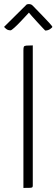

<svg xmlns="http://www.w3.org/2000/svg" viewBox="-56 -923 277 943"><path d="M59 0V-676Q59 -688 61 -693Q63 -698 73 -699Q83 -700 105 -700V-12Q105 -6 103 -3.5Q101 -1 91.5 -0.5Q82 0 59 0ZM166 -773Q166 -773 154.5 -785Q143 -797 128 -813.5Q113 -830 100.5 -844Q88 -858 86 -861Q86 -861 74 -848Q62 -835 45.5 -817.5Q29 -800 14.5 -787Q0 -774 -4 -774Q-17 -774 -25 -780.5Q-33 -787 -36 -791L75 -901Q80 -903 87 -903Q91 -903 95.5 -901.5Q100 -900 105 -895Q105 -895 119.5 -880Q134 -865 153 -845.5Q172 -826 186.5 -810Q201 -794 201 -791Q201 -788 190.5 -780.5Q180 -773 166 -773Z"/></svg>

Font: Yanone Kaffeesatz Light
Style: Regular
Weight: 300
Designer: Yanone (Cyrillic: Daniel Pouzeot, Huerta Tipografica, and Cyreal)
Foundry: Yanone
Version: Version 2.003